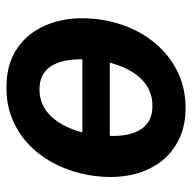

<svg xmlns="http://www.w3.org/2000/svg" viewBox="-20 -558 588 588"><g transform="rotate(-90 274.0 -264.0)"><path d="M306.6 -538.1Q363.3 -537.1 404.1 -514.9Q444.8 -492.7 470.2 -455.1Q495.6 -417.5 505.6 -370.1Q515.6 -322.8 510.3 -270.5L509.3 -259.8Q502.4 -204.1 480.5 -155Q458.5 -106 422.6 -68.4Q386.7 -30.8 338.6 -9.8Q290.5 11.2 231.4 10.3Q175.8 8.8 134.8 -13.2Q93.8 -35.2 68.1 -72Q42.5 -108.9 32.5 -156Q22.5 -203.1 27.8 -254.9L28.8 -265.6Q35.6 -321.3 57.4 -371.1Q79.1 -420.9 114.7 -459Q150.4 -497.1 198.7 -518.3Q247.1 -539.6 306.6 -538.1ZM298.8 -437Q269.5 -438 247.1 -427.2Q224.6 -416.5 208 -397.5Q191.4 -378.4 180.2 -354.7Q168.9 -331.1 162.6 -305.7H386.2Q386.7 -328.6 383.3 -351.3Q379.9 -374 370.1 -393.3Q360.4 -412.6 343 -424.3Q325.7 -436 298.8 -437ZM239.3 -91.3Q268.6 -90.3 291.3 -100.8Q314 -111.3 330.6 -130.1Q347.2 -148.9 358.4 -172.9Q369.6 -196.8 376 -221.7H151.9Q150.9 -198.7 154.3 -176Q157.7 -153.3 167.5 -134.3Q177.2 -115.2 194.6 -103.8Q211.9 -92.3 239.3 -91.3Z"/></g></svg>

Font: Roboto SemiBold
Style: Italic
Weight: 600
Designer: Christian Robertson
Foundry: Google
Version: Version 3.009; 2024